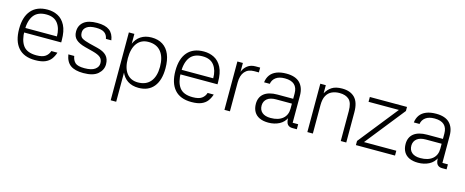

<svg xmlns="http://www.w3.org/2000/svg" viewBox="-39 -1115 4650 1921"><g transform="rotate(15 2286.0 -154.5)"><path d="M71 -276H436Q436 -359 397.5 -410Q359 -461 278 -461Q190 -461 149 -407Q108 -353 108 -251Q108 -149 148 -94.5Q188 -40 285 -40Q348 -40 378.5 -62Q409 -84 420 -120H483Q471 -82 449 -52.5Q427 -23 388 -6.5Q349 10 285 10Q169 10 110 -57.5Q51 -125 51 -251Q51 -377 109.5 -444Q168 -511 278 -511Q337 -511 385.5 -486Q434 -461 463.5 -404Q493 -347 493 -251V-229H70Z M916 -379Q909 -420 880.5 -440.5Q852 -461 793 -461Q727 -461 696 -437.5Q665 -414 665 -379Q665 -337 691 -321Q717 -305 769 -292L854 -271Q921 -255 952 -222Q983 -189 983 -133Q983 -75 935 -32.5Q887 10 785 10Q697 10 651 -23.5Q605 -57 593 -132H654Q661 -88 687 -64Q713 -40 783 -40Q857 -40 891.5 -65.5Q926 -91 926 -128Q926 -167 902.5 -188Q879 -209 822 -224L737 -246Q672 -263 640 -292.5Q608 -322 608 -373Q608 -437 654 -474Q700 -511 793 -511Q876 -511 919 -479Q962 -447 972 -379Z M1178 -501V202H1121V-501ZM1356 10Q1290 10 1244 -20Q1198 -50 1174.5 -107.5Q1151 -165 1151 -249Q1151 -333 1174.5 -391.5Q1198 -450 1244 -480.5Q1290 -511 1356 -511Q1424 -511 1471.5 -480.5Q1519 -450 1543.5 -391.5Q1568 -333 1568 -249Q1568 -124 1513 -57Q1458 10 1356 10ZM1337 -41Q1421 -41 1466 -95Q1511 -149 1511 -249Q1511 -350 1466 -405Q1421 -460 1337 -460Q1261 -460 1219.5 -405Q1178 -350 1178 -249Q1178 -148 1219.5 -94.5Q1261 -41 1337 -41Z M1690 -276H2055Q2055 -359 2016.5 -410Q1978 -461 1897 -461Q1809 -461 1768 -407Q1727 -353 1727 -251Q1727 -149 1767 -94.5Q1807 -40 1904 -40Q1967 -40 1997.5 -62Q2028 -84 2039 -120H2102Q2090 -82 2068 -52.5Q2046 -23 2007 -6.5Q1968 10 1904 10Q1788 10 1729 -57.5Q1670 -125 1670 -251Q1670 -377 1728.5 -444Q1787 -511 1897 -511Q1956 -511 2004.5 -486Q2053 -461 2082.5 -404Q2112 -347 2112 -251V-229H1689Z M2302 0H2245V-501H2302V-409Q2317 -450 2350.5 -475.5Q2384 -501 2433 -501H2481V-451H2432Q2370 -451 2336 -411.5Q2302 -372 2302 -298Z M2995 0H2948Q2917 0 2899 -19.5Q2881 -39 2881 -96H2888Q2863 -41 2813 -15.5Q2763 10 2701 10Q2647 10 2609.5 -7.5Q2572 -25 2552.5 -59Q2533 -93 2533 -141Q2533 -175 2545 -202Q2557 -229 2580.5 -247.5Q2604 -266 2638.5 -275.5Q2673 -285 2717 -285H2881V-340Q2881 -400 2848 -430.5Q2815 -461 2749 -461Q2689 -461 2655.5 -435.5Q2622 -410 2616 -369H2557Q2562 -413 2585 -445Q2608 -477 2650 -494Q2692 -511 2752 -511Q2798 -511 2833 -499.5Q2868 -488 2891 -465Q2914 -442 2926 -409Q2938 -376 2938 -332V-52H2995ZM2593 -142Q2592 -94 2622.5 -67.5Q2653 -41 2711 -41Q2791 -41 2836 -78.5Q2881 -116 2881 -184V-235H2718Q2658 -235 2626.5 -210Q2595 -185 2593 -142Z M3161 0H3104V-501H3161V-417Q3184 -460 3223 -485.5Q3262 -511 3329 -511Q3414 -511 3460.5 -463.5Q3507 -416 3507 -313V0H3450V-310Q3450 -395 3415 -428Q3380 -461 3315 -461Q3271 -461 3236 -445Q3201 -429 3181 -392.5Q3161 -356 3161 -294Z M3607 -43 3952 -477 3977 -451H3617V-501H4002V-459L3666 -36L3657 -50H4012V0H3607Z M4546 0H4499Q4468 0 4450 -19.5Q4432 -39 4432 -96H4439Q4414 -41 4364 -15.5Q4314 10 4252 10Q4198 10 4160.5 -7.5Q4123 -25 4103.5 -59Q4084 -93 4084 -141Q4084 -175 4096 -202Q4108 -229 4131.5 -247.5Q4155 -266 4189.5 -275.5Q4224 -285 4268 -285H4432V-340Q4432 -400 4399 -430.5Q4366 -461 4300 -461Q4240 -461 4206.5 -435.5Q4173 -410 4167 -369H4108Q4113 -413 4136 -445Q4159 -477 4201 -494Q4243 -511 4303 -511Q4349 -511 4384 -499.5Q4419 -488 4442 -465Q4465 -442 4477 -409Q4489 -376 4489 -332V-52H4546ZM4144 -142Q4143 -94 4173.5 -67.5Q4204 -41 4262 -41Q4342 -41 4387 -78.5Q4432 -116 4432 -184V-235H4269Q4209 -235 4177.5 -210Q4146 -185 4144 -142Z"/></g></svg>

Font: 42dot Sans Light Light
Style: Regular
Weight: 300
Version: Version 1.000